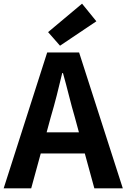

<svg xmlns="http://www.w3.org/2000/svg" viewBox="-24 -1026 689 1046"><path d="M501 -910 423 -1006 238 -851 303 -777ZM490 0H645L407 -740H233L-4 0H146L198 -190H438ZM230 -305 252 -386C275 -463 296 -547 315 -628H319C342 -548 361 -463 384 -386L406 -305Z"/></svg>

Font: Spoqa Han Sans Neo Bold
Style: Bold
Weight: 700
Designer: [Spoqa Han Sans Neo] Dong-huui Kim  Younghwa Kang  Yujin Lee  [Noto Sans] Ryoko NISHIZUKA  (kana & ideographs); Paul D. 
Foundry: Spoqa (http://www.spoqa-han-sans.com)
Version: Version 1.000